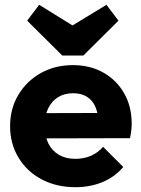

<svg xmlns="http://www.w3.org/2000/svg" viewBox="-20 -768 588 799"><path d="M294 11Q215 11 153.5 -21.5Q92 -54 57 -112Q22 -170 22 -243Q22 -316 56.5 -373.5Q91 -431 150 -464Q209 -497 283 -497Q355 -497 410 -466Q465 -435 496.5 -380Q528 -325 528 -254Q528 -241 526.5 -226.5Q525 -212 521 -193L102 -192V-297L456 -298L390 -254Q389 -296 377 -323.5Q365 -351 341.5 -365.5Q318 -380 284 -380Q248 -380 221.5 -363.5Q195 -347 180.5 -317Q166 -287 166 -244Q166 -201 181.5 -170.5Q197 -140 225.5 -123.5Q254 -107 293 -107Q329 -107 358 -119.5Q387 -132 409 -157L493 -73Q457 -31 406 -10Q355 11 294 11ZM423 -748 473 -682 327 -537H239L93 -682L143 -748L340 -626L224 -627Z"/></svg>

Font: Outfit
Style: Bold
Weight: 700
Designer: Rodrigo Fuenzalida
Foundry: fragTYPE
Version: Version 1.100;gftools[0.9.27]